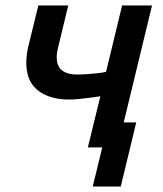

<svg xmlns="http://www.w3.org/2000/svg" viewBox="-20 -542 600 706"><path d="M321 144 356 0H303L349 -188Q337 -186 317 -183.5Q297 -181 275 -178.5Q253 -176 233 -176Q190 -176 157 -188.5Q124 -201 104 -224.5Q84 -248 78.5 -284Q73 -320 83 -367L121 -522H231L193 -365Q186 -336 190 -314Q194 -292 212.5 -280Q231 -268 264 -268Q282 -268 302 -269.5Q322 -271 340.5 -273Q359 -275 370 -278L429 -522H539L435 -92H481L424 144Z"/></svg>

Font: Ubuntu Sans Mono Medium
Style: Italic
Weight: 500
Italic angle: -13.5°
Monospace: yes
Designer: Dalton Maag Ltd
Foundry: Dalton Maag Ltd
Version: Version 1.006